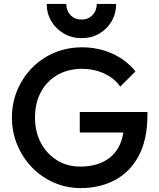

<svg xmlns="http://www.w3.org/2000/svg" viewBox="-20 -952 812 982"><path d="M392 10Q320 10 256 -18Q192 -46 144 -95.5Q96 -145 68.5 -210.5Q41 -276 41 -351Q41 -426 68.5 -491Q96 -556 144.5 -605.5Q193 -655 258.5 -682.5Q324 -710 400 -710Q483 -710 554 -678Q625 -646 673 -587L595 -509Q564 -553 512 -576.5Q460 -600 400 -600Q328 -600 273.5 -568.5Q219 -537 189 -481Q159 -425 159 -351Q159 -277 189.5 -220.5Q220 -164 272 -132Q324 -100 390 -100Q482 -100 539.5 -144Q597 -188 611 -274H388V-379H734V-363Q734 -238 689.5 -155Q645 -72 568 -31Q491 10 392 10ZM574 -932Q574 -883 551 -843.5Q528 -804 488.5 -780.5Q449 -757 398 -757Q347 -757 306.5 -780.5Q266 -804 242.5 -843.5Q219 -883 219 -932H319Q319 -898 340.5 -875Q362 -852 398 -852Q431 -852 453 -875Q475 -898 475 -932Z"/></svg>

Font: Outfit Medium
Style: Regular
Weight: 500
Designer: Rodrigo Fuenzalida
Foundry: fragTYPE
Version: Version 1.100; ttfautohint (v1.8.4.7-5d5b);gftools[0.9.27]